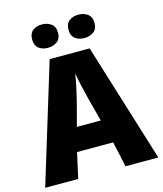

<svg xmlns="http://www.w3.org/2000/svg" viewBox="-132 -1021 947 1118"><g transform="rotate(-15 341.0 -462.0)"><path d="M484 0 451 -153H233L199 0H0L219 -717H460L682 0ZM414 -295 376 -439Q368 -472 358 -514Q348 -556 341 -598Q335 -556 325.5 -514Q316 -472 308 -439L270 -295ZM150 -853Q150 -890 172 -907Q194 -924 227 -924Q259 -924 282.5 -907Q306 -890 306 -853Q306 -817 282.5 -800Q259 -783 227 -783Q194 -783 172 -800Q150 -817 150 -853ZM369 -853Q369 -890 391.5 -907Q414 -924 448 -924Q479 -924 502.5 -907Q526 -890 526 -853Q526 -817 502.5 -800Q479 -783 448 -783Q414 -783 391.5 -800Q369 -817 369 -853Z"/></g></svg>

Font: Noto Sans Disp ExtBd
Style: Regular
Weight: 800
Designer: Monotype Design Team
Foundry: Monotype Imaging Inc.
Version: Version 2.000;GOOG;noto-source:20170915:90ef993387c0; ttfaut